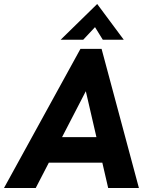

<svg xmlns="http://www.w3.org/2000/svg" viewBox="-51 -942 757 962"><path d="M-31 0 352 -697H458L645 0H491L379 -485L128 0ZM183 -127 245 -255H441L470 -127ZM253 -743 436 -922 569 -743H464L425 -806L366 -743Z"/></svg>

Font: Hanken Grotesk ExtraBold
Style: Italic
Weight: 800
Italic angle: -8°
Designer: Alfredo Marco Pradil
Foundry: Hanken Design Co.
Version: Version 3.013